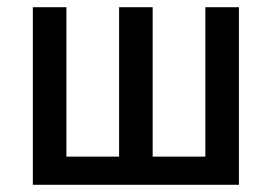

<svg xmlns="http://www.w3.org/2000/svg" viewBox="-20 -512 753 532"><path d="M71 0V-492H164V-78H310V-492H403V-78H549V-492H642V0Z"/></svg>

Font: Nunito Sans 10pt Condensed SemiBold
Style: Regular
Weight: 600
Width: 3
Designer: Vernon Adams
Foundry: Vernon Adams
Version: Version 3.101;gftools[0.9.27]